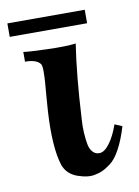

<svg xmlns="http://www.w3.org/2000/svg" viewBox="-74 -649 519 716"><g transform="rotate(-10 186.0 -291.0)"><path d="M297 -547H4V-598H297ZM360 -146Q345 -96 326.5 -62Q308 -28 288 -13.5Q268 1 256.5 6Q245 11 230 14Q203 21 163 7Q123 -7 110 -44Q88 -113 96 -248Q97 -269 100 -303Q103 -337 104.5 -358Q106 -379 106 -399Q106 -419 102 -426Q88 -446 44 -446V-483Q57 -480 131.5 -477.5Q206 -475 242 -480Q224 -364 215 -198Q213 -172 214.5 -147Q216 -122 219.5 -103Q223 -84 233.5 -72.5Q244 -61 260 -62Q278 -63 297.5 -89Q317 -115 332 -158Z"/></g></svg>

Font: GFS Artemisia
Style: Bold
Weight: 700
Designer: Designed by Takis Katsoulidis.
Foundry: Designed by Takis Katsoulidis.
Version: Version 1.0